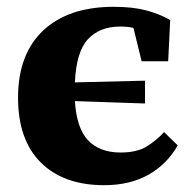

<svg xmlns="http://www.w3.org/2000/svg" viewBox="-20 -529 570 564"><path d="M286 15Q167 15 100 -51.5Q33 -118 33 -242Q33 -370 107 -439.5Q181 -509 314 -509Q370 -509 409.5 -498.5Q449 -488 480 -470L474 -349H396L372 -447Q356 -451 333 -451Q273 -451 238.5 -414Q204 -377 200 -287L406 -292V-225L200 -232Q205 -152 239 -116.5Q273 -81 334 -81Q382 -81 410.5 -98.5Q439 -116 462 -141L502 -102Q471 -47 416.5 -16Q362 15 286 15Z"/></svg>

Font: Source Serif 4 SmText
Style: Bold
Weight: 700
Designer: Frank Grießhammer
Foundry: Adobe
Version: Version 4.005;hotconv 1.1.0;makeotfexe 2.6.0